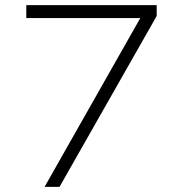

<svg xmlns="http://www.w3.org/2000/svg" viewBox="-20 -725 711 745"><path d="M153 0 546 -693 552 -655H82V-705H588V-663L211 0Z"/></svg>

Font: Nunito Sans 7pt SemiExpanded ExtraLight
Style: Regular
Weight: 250
Width: 6
Designer: Vernon Adams
Foundry: Vernon Adams
Version: Version 3.101;gftools[0.9.27]